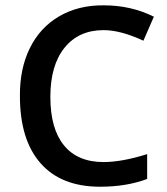

<svg xmlns="http://www.w3.org/2000/svg" viewBox="-20 -695 630 724"><path d="M370.6 -581.4Q277 -581.4 223.5 -515.2Q169.9 -448.9 169.9 -329.4Q169.9 -209.8 221.2 -146.9Q272.5 -83.9 370.6 -83.9Q439.3 -83.9 534.9 -113.8V-20.2Q457.5 9.1 357.4 9.1Q210.8 9.1 133 -79.4Q55.1 -167.8 55.1 -332.7Q54.1 -435.3 92.5 -513.4Q130.9 -591.5 203.5 -633.7Q276 -675.9 371.6 -674.9Q474.2 -674.9 560.2 -632L520.7 -541.5Q434.8 -581.4 370.6 -581.4Z"/></svg>

Font: Khula Semibold
Style: Regular
Weight: 600
Designer: Erin McLaughlin, Steve Matteson
Version: Version 1.000;PS 1.0;hotconv 1.0.72;makeotf.lib2.5.5900; ttf